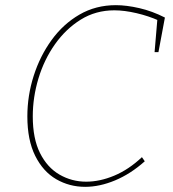

<svg xmlns="http://www.w3.org/2000/svg" viewBox="-20 -718 671 744"><path d="M310 6Q249 6 198 -23.5Q147 -53 116.5 -114Q86 -175 86 -267Q86 -347 110.5 -424Q135 -501 180 -563Q225 -625 288 -661.5Q351 -698 429 -698Q470 -698 520 -686.5Q570 -675 619 -650L594 -516H579L590 -646L596 -638Q556 -656 509 -667Q462 -678 423 -678Q351 -678 293 -642Q235 -606 193 -546.5Q151 -487 129 -414Q107 -341 107 -267Q107 -181 135 -125Q163 -69 210.5 -41.5Q258 -14 314 -14Q367 -14 423 -37.5Q479 -61 530 -109L541 -93Q486 -44 426 -19Q366 6 310 6Z"/></svg>

Font: Bitter Thin Thin
Style: Italic
Weight: 250
Italic angle: -9°
Version: Version 2.002